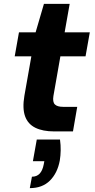

<svg xmlns="http://www.w3.org/2000/svg" viewBox="-20 -679 492 992"><path d="M260 0Q201 0 162.5 -19Q124 -38 109.5 -78.5Q95 -119 106 -184L142 -388H56L78 -512H164L207 -659H340L314 -512H444L422 -388H292L256 -183Q251 -152 263.5 -139.5Q276 -127 306 -127H379L357 0ZM134 293 145 234Q170 234 185 218Q200 202 206 170L209 154H150L170 42H290Q294 71 293.5 98Q293 125 289 150Q277 215 238 254Q199 293 134 293Z"/></svg>

Font: DM Sans 12pt Black
Style: Italic
Weight: 900
Italic angle: -10°
Version: Version 4.004;gftools[0.9.30]